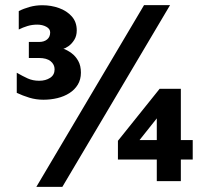

<svg xmlns="http://www.w3.org/2000/svg" viewBox="-20 -705 820 747"><path d="M149 -317Q120 -317 93.9 -325Q67.8 -333 45.2 -343.8V-422Q68.2 -408.8 87.9 -399.8Q107.6 -390.8 132.6 -390.8Q157.4 -390.8 174.9 -402.1Q192.4 -413.4 192.4 -435.4Q192.4 -454 177.1 -466.7Q161.8 -479.4 131.2 -479.4H92.2V-541.8H132.6Q151.4 -541.8 163.3 -551.5Q175.2 -561.2 175.2 -579Q175.2 -592.8 160 -601Q144.8 -609.2 124.6 -609.2Q104.8 -609.2 86.8 -603.7Q68.8 -598.2 53 -590.2V-661.8Q72 -671.6 95.5 -678.1Q119 -684.6 144.6 -684.6Q179 -684.6 209.5 -673.7Q240 -662.8 259.3 -641.1Q278.6 -619.4 278.6 -586.8Q278.6 -565.2 268.9 -549.8Q259.2 -534.4 246.8 -525.6Q234.4 -516.8 226.6 -515.6Q242.8 -509.6 258.4 -498.1Q274 -486.6 284.4 -468Q294.8 -449.4 294.8 -422.4Q294.8 -395.6 282.7 -375.7Q270.6 -355.8 250 -342.7Q229.4 -329.6 203.3 -323.3Q177.2 -317 149 -317ZM121.4 22 540.4 -685H641.6L222.6 22ZM590 -0.4V-84.2H438.8V-157.2L601 -359.4H683.6V-160H729.8V-84.2H683.6V-0.4ZM522.8 -160H590V-277.2L620.2 -282.4Z"/></svg>

Font: Maven Pro VF Beta
Style: Regular
Weight: 400
Designer: Joe Prince
Foundry: Joe Prince
Version: Version 2.002